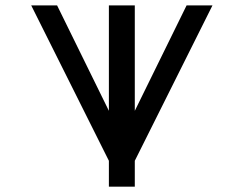

<svg xmlns="http://www.w3.org/2000/svg" viewBox="-20 -704 919 724"><path d="M390.6 -97.7 97.7 -683.6H195.3L390.6 -286.1V-683.6H488.3V-286.1L683.6 -683.6H781.2L488.3 -97.7V0H390.6Z"/></svg>

Font: BabelStone Pigpen
Style: Regular
Weight: 400
Designer: Andrew West
Foundry: BabelStone
Version: Version 1.02 November 6, 2013